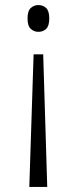

<svg xmlns="http://www.w3.org/2000/svg" viewBox="-20 -562 305 760"><path d="M151 -347 167 178H96L113 -347ZM132 -542Q150 -542 162.5 -530.5Q175 -519 175 -489Q175 -459 162.5 -447.5Q150 -436 132 -436Q115 -436 102 -447.5Q89 -459 89 -489Q89 -519 102 -530.5Q115 -542 132 -542Z"/></svg>

Font: Noto Serif Ethiopic Condensed Light
Style: Regular
Weight: 300
Width: 3
Designer: Monotype Design Team
Foundry: Monotype Imaging Inc.
Version: Version 2.102